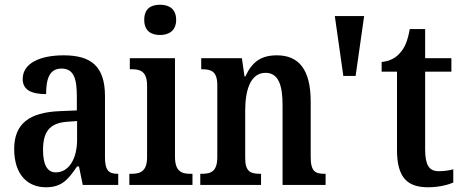

<svg xmlns="http://www.w3.org/2000/svg" viewBox="-20 -782 1955 812"><path d="M174 10C242 10 268 -23 306 -78H314L330 0H480V-47H477C438 -47 424 -63 424 -118V-375C424 -502 365 -548 249 -548C150 -548 76 -515 76 -448C76 -404 109 -384 175 -384C175 -450 190 -492 240 -492C293 -492 305 -448 305 -373V-315L234 -312C104 -307 40 -259 40 -152C40 -41 99 10 174 10ZM216 -53C179 -53 162 -87 162 -147C162 -222 187 -261 263 -267L306 -270V-191C306 -110 271 -53 216 -53Z M657 -634C694 -634 725 -652 725 -698C725 -745 694 -762 657 -762C618 -762 590 -745 590 -698C590 -652 618 -634 657 -634ZM527 0H794V-47H784C746 -47 720 -59 720 -120V-536H529V-489H540C576 -489 602 -477 602 -420V-117C602 -59 575 -47 537 -47H527Z M827 0H1084V-47H1080C1041 -47 1017 -55 1017 -113V-315C1017 -398 1038 -474 1103 -474C1157 -474 1175 -423 1175 -338V0H1357V-47H1353C1314 -47 1294 -56 1294 -118V-352C1294 -489 1243 -548 1151 -548C1085 -548 1046 -521 1018 -459H1014L1003 -536H831V-489H836C873 -489 899 -480 899 -422V-118C899 -56 872 -47 833 -47H827Z M1432 -461H1484L1520 -714H1396Z M1790 10C1840 10 1879 -2 1897 -10V-66C1878 -61 1859 -58 1835 -58C1794 -58 1778 -85 1778 -151V-479H1889V-536H1778V-659H1713C1704 -609 1692 -581 1674 -561C1657 -539 1630 -523 1594 -520V-479H1659V-147C1659 -30 1704 10 1790 10Z"/></svg>

Font: Noto Serif Georgian Condensed SemiBold
Style: Regular
Weight: 600
Width: 3
Designer: Monotype Design Team, Akaki Razmadze
Foundry: Google LLC
Version: Version 2.003